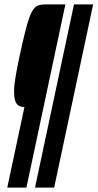

<svg xmlns="http://www.w3.org/2000/svg" viewBox="-20 -708 443 872"><path d="M13 144 91 -222Q75 -222 64.5 -228.5Q54 -235 49 -250.5Q44 -266 44 -296Q44 -319 50.5 -358Q57 -397 69 -454Q83 -518 93.5 -560.5Q104 -603 113.5 -629Q123 -655 133 -667.5Q143 -680 155.5 -684Q168 -688 185 -688H277L100 144ZM139 144 316 -688H403L226 144Z"/></svg>

Font: Saira UltraCondensed
Style: Bold Italic
Weight: 700
Width: 1
Italic angle: -12°
Designer: Hector Gatti with collaboration of the Omnibus-Type team
Foundry: Omnibus-Type
Version: Version 1.101